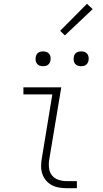

<svg xmlns="http://www.w3.org/2000/svg" viewBox="-20 -989 540 1009"><path d="M331 0Q310 0 289.5 -3.5Q269 -7 251.5 -16.5Q234 -26 221.5 -41Q209 -56 202.5 -75Q196 -94 196 -115.5Q196 -137 200 -158L255 -493H103V-530H302L239 -152Q235 -129 237.5 -106.5Q240 -84 253 -67.5Q266 -51 287.5 -44Q309 -37 331 -37H384V0ZM406 -641Q397 -641 388.5 -644Q380 -647 374.5 -654Q369 -661 367.5 -670.5Q366 -680 368 -690Q369 -696 372 -702Q375 -708 381 -712Q387 -716 393.5 -717.5Q400 -719 406 -719Q416 -719 424.5 -716Q433 -713 438.5 -706Q444 -699 445.5 -689.5Q447 -680 445 -670Q444 -664 440.5 -658Q437 -652 431.5 -648Q426 -644 419.5 -642.5Q413 -641 406 -641ZM206 -641Q197 -641 188.5 -644Q180 -647 174.5 -654Q169 -661 167.5 -670.5Q166 -680 168 -690Q169 -696 172 -702Q175 -708 181 -712Q187 -716 193.5 -717.5Q200 -719 206 -719Q216 -719 224.5 -716Q233 -713 238.5 -706Q244 -699 245.5 -689.5Q247 -680 245 -670Q244 -664 240.5 -658Q237 -652 231.5 -648Q226 -644 219.5 -642.5Q213 -641 206 -641ZM321 -803 296 -827 437 -969 467 -941Z"/></svg>

Font: Iosevka Curly XLtObl
Style: Regular
Weight: 200
Italic angle: -9°
Monospace: yes
Designer: Belleve Invis
Foundry: Belleve Invis
Version: Version 11.1.0; ttfautohint (v1.8.3)